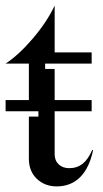

<svg xmlns="http://www.w3.org/2000/svg" viewBox="-21 -657 369 685"><path d="M311 -121Q298 -58 265 -25Q232 8 181 8Q139 8 110.5 -19Q82 -46 82 -91V-241H116V-260H-1V-300H82V-430H-1Q46 -461 96 -519.5Q146 -578 174 -637V-470H306V-430H140V-411H174V-300H306V-260H174V-107Q174 -84 188.5 -70.5Q203 -57 226 -57Q254 -57 274 -73Q294 -89 308 -122Z"/></svg>

Font: Redaction
Style: Regular
Weight: 400
Designer: Jeremy Mickel / Forest Young
Foundry: MCKL
Version: Version 2.001; Redaction